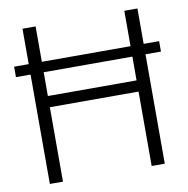

<svg xmlns="http://www.w3.org/2000/svg" viewBox="-80 -789 848 866"><g transform="rotate(-10 344.5 -355.5)"><path d="M79.1 -710.9V-548.8H12.2V-501H79.1V0H139.2V-340.8H545.4V0H605.5V-501H676.3V-548.8H605.5V-710.9H545.4V-548.8H139.2V-710.9ZM139.2 -501H545.4V-392.1H139.2Z"/></g></svg>

Font: Vazirmatn ExtraLight
Style: Regular
Weight: 200
Designer: Saber Rastikerdar
Foundry: Saber Rastikerdar
Version: Version 33.003